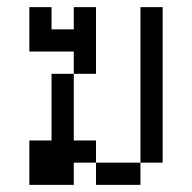

<svg xmlns="http://www.w3.org/2000/svg" viewBox="-20 -520 540 540"><path d="M187.5 -62.5H250V0H375V-62.5H250V-125H187.5V-312.5H125V-125H62.5Q62.5 -125 62.5 0H187.5ZM375 -62.5H437.5V-500H375ZM187.5 -312.5H250V-500H187.5V-437.5H125V-500H62.5Q62.5 -500 62.5 -375H187.5Z"/></svg>

Font: CalcUnifontExMono
Style: Regular
Weight: 500
Version: Version 15.0.06